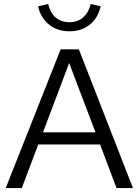

<svg xmlns="http://www.w3.org/2000/svg" viewBox="-20 -949 700 969"><path d="M9 0ZM9 0 286 -700H378L651 0H568L485 -220H173L90 0ZM197 -281H462L329 -631ZM331 -837Q372 -837 399.5 -861Q427 -885 438 -929L488 -917Q475 -858 433 -824.5Q391 -791 331 -791Q270 -791 228 -824.5Q186 -858 172 -917L223 -929Q234 -884 261 -860.5Q288 -837 331 -837Z"/></svg>

Font: Red Hat Text
Style: Regular
Weight: 400
Designer: Pentagram / MCKL
Foundry: Pentagram / MCKL
Version: Version 1.005; Red Hat Text